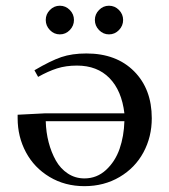

<svg xmlns="http://www.w3.org/2000/svg" viewBox="-20 -637 584 664"><path d="M41 -228V-240.2L136.2 -245.1H410.2Q400.9 -323.7 358.6 -366.9Q316.4 -410.2 246.1 -410.2Q208 -410.2 177.2 -400.4Q146.5 -390.6 111.8 -371.1L99.1 -394Q154.8 -426.8 191.9 -439.5Q229 -452.1 278.8 -452.1Q382.3 -452.1 443.6 -390.6Q504.9 -329.1 504.9 -228Q504.9 -163.6 476.1 -110.1Q447.3 -56.6 393.6 -24.9Q339.8 6.8 272 6.8Q204.6 6.8 151.4 -25.1Q98.1 -57.1 69.6 -110.6Q41 -164.1 41 -228ZM138.2 -217.8Q139.2 -179.7 148.2 -145Q157.2 -110.4 173.1 -82Q189 -53.7 214.6 -36.9Q240.2 -20 272 -20Q314.9 -20 346.7 -49.3Q378.4 -78.6 393.6 -122.3Q408.7 -166 410.2 -217.8ZM152.6 -533Q138.2 -547.9 138.2 -567.9Q138.2 -587.9 152.6 -602.5Q167 -617.2 187 -617.2Q207 -617.2 221.4 -602.5Q235.8 -587.9 235.8 -567.9Q235.8 -547.9 221.4 -533Q207 -518.1 187 -518.1Q167 -518.1 152.6 -533ZM322.5 -533Q308.1 -547.9 308.1 -567.9Q308.1 -587.9 322.5 -602.5Q336.9 -617.2 356.9 -617.2Q377 -617.2 391.4 -602.5Q405.8 -587.9 405.8 -567.9Q405.8 -547.9 391.4 -533Q377 -518.1 356.9 -518.1Q336.9 -518.1 322.5 -533Z"/></svg>

Font: Dehuti Alt
Style: Bold
Weight: 700
Version: Version 1.2